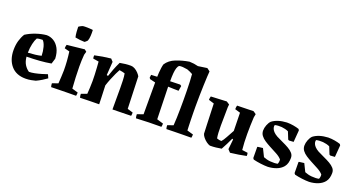

<svg xmlns="http://www.w3.org/2000/svg" viewBox="-44 -1313 3583 1927"><g transform="rotate(20 1747.5 -350.0)"><path d="M244 12Q143 12 88.5 -52Q34 -116 34 -218Q34 -273 47 -317.5Q60 -362 82 -397Q126 -426 184 -446Q242 -466 296 -471Q336 -471 371.5 -450Q407 -429 430.5 -386Q454 -343 457 -278L439 -220Q384 -210 318.5 -205Q253 -200 179 -199Q184 -149 204 -116.5Q224 -84 254 -64Q281 -64 315 -71Q349 -78 382.5 -88Q416 -98 442 -107L459 -69Q437 -53 409.5 -36Q382 -19 350 -4Q331 1 303.5 6.5Q276 12 244 12ZM178 -241Q219 -243 256 -247.5Q293 -252 319 -259Q318 -308 306 -351Q294 -394 274 -413Q260 -413 241.5 -411Q223 -409 213 -404Q199 -380 189 -337Q179 -294 178 -241Z M516 4Q510 -15 510 -35L572 -57Q574 -89 576.5 -129.5Q579 -170 579 -197Q579 -244 575.5 -293.5Q572 -343 565 -395L511 -409Q511 -429 517 -448L704 -468L726 -450L716 -415Q713 -382 712 -351Q711 -320 711 -286Q711 -234 714 -172.5Q717 -111 721 -55L785 -36Q785 -27 784 -18Q783 -9 781 0Q747 0 698 0.5Q649 1 600 2Q551 3 516 4ZM575 -548Q569 -571 566.5 -605Q564 -639 564 -658Q569 -663 585 -671.5Q601 -680 608 -681Q621 -683 652.5 -682.5Q684 -682 713 -678Q715 -648 713 -615Q711 -582 703 -562Q703 -561 696.5 -554.5Q690 -548 683 -542.5Q676 -537 675 -537Q654 -537 626 -540Q598 -543 575 -548Z M825 5Q819 -13 819 -35L880 -57Q882 -87 884 -123.5Q886 -160 886 -195Q886 -225 884.5 -262.5Q883 -300 880.5 -336.5Q878 -373 876 -400L815 -410Q811 -425 813 -444Q897 -463 984 -472L1009 -445L999 -301L1014 -297Q1028 -339 1043 -378Q1058 -417 1079 -460Q1112 -466 1138 -469Q1164 -472 1196 -472Q1217 -472 1238 -460Q1259 -448 1275.5 -430.5Q1292 -413 1301 -397Q1304 -311 1307 -225.5Q1310 -140 1313 -54L1372 -36Q1373 -17 1369 0Q1330 1 1276 2Q1222 3 1171 4V-226Q1171 -260 1169.5 -304Q1168 -348 1162 -378Q1139 -386 1103 -391Q1093 -374 1078.5 -343Q1064 -312 1048.5 -274Q1033 -236 1021 -198L1026 -66L1027 -32Q1027 -24 1027.5 -16Q1028 -8 1028 1Q976 1 921 2.5Q866 4 825 5Z M1423 7Q1417 -13 1417 -35L1481 -57V-397L1423 -411L1413 -423L1417 -455L1481 -458Q1481 -477 1483 -503.5Q1485 -530 1488.5 -555Q1492 -580 1497 -596Q1531 -648 1596 -673.5Q1661 -699 1734 -711Q1784 -710 1828 -698L1924 -712L1956 -688Q1954 -670 1952 -629.5Q1950 -589 1948 -535.5Q1946 -482 1945 -423.5Q1944 -365 1944 -311Q1944 -281 1944.5 -243Q1945 -205 1946 -167.5Q1947 -130 1948 -100Q1949 -70 1950 -55L2016 -36Q2016 -27 2015 -18Q2014 -9 2012 0Q1978 0 1929 0.5Q1880 1 1831 2Q1782 3 1747 4Q1741 -15 1741 -35L1802 -57Q1805 -93 1806.5 -140.5Q1808 -188 1808.5 -236.5Q1809 -285 1809 -324Q1809 -374 1808 -427Q1807 -480 1805 -526.5Q1803 -573 1800 -603Q1785 -611 1770 -618.5Q1755 -626 1739 -631Q1712 -636 1689 -637.5Q1666 -639 1651 -635Q1638 -625 1631 -602.5Q1624 -580 1621 -548Q1619 -528 1618.5 -505.5Q1618 -483 1618 -460L1724 -463L1739 -453L1730 -399Q1706 -399 1674.5 -400Q1643 -401 1618 -402L1627 -57L1696 -36Q1696 -27 1695 -18Q1694 -9 1692 0Q1632 0 1558.5 1.5Q1485 3 1423 7Z M2214 11Q2196 6 2175.5 -9Q2155 -24 2139 -43.5Q2123 -63 2118 -81Q2116 -122 2114 -176.5Q2112 -231 2110 -289.5Q2108 -348 2106 -400L2048 -418Q2048 -438 2054 -456L2222 -464L2254 -443L2251 -413Q2249 -302 2248.5 -216Q2248 -130 2257 -82Q2283 -72 2306 -72Q2323 -89 2344.5 -129Q2366 -169 2389 -210Q2388 -305 2385 -403L2328 -420Q2328 -430 2329 -440Q2330 -450 2333 -460L2508 -464L2538 -443L2531 -406Q2526 -319 2526 -228Q2526 -137 2534 -59L2594 -51Q2599 -33 2597 -18Q2558 -10 2516 -3Q2474 4 2428 9L2401 -20L2412 -126L2402 -132Q2385 -95 2369.5 -64.5Q2354 -34 2336 -1Q2306 4 2278 7.5Q2250 11 2214 11Z M2832 12Q2798 12 2755 6.5Q2712 1 2676 -8L2666 -21L2665 -137L2668 -142L2723 -149L2764 -66Q2782 -59 2799 -54.5Q2816 -50 2837 -48Q2885 -44 2916 -51Q2926 -73 2923 -99Q2902 -124 2863.5 -144.5Q2825 -165 2785 -186Q2753 -203 2725.5 -221Q2698 -239 2681 -262Q2664 -285 2664 -315Q2664 -343 2676 -374Q2688 -405 2706 -423Q2763 -467 2862 -472Q2898 -472 2932.5 -466Q2967 -460 2993 -451L3001 -438L2991 -312L2942 -309L2932 -315L2901 -392Q2885 -400 2866 -404.5Q2847 -409 2828 -411Q2786 -414 2755 -406Q2751 -390 2755 -375Q2766 -336 2819 -306Q2854 -288 2889.5 -272Q2925 -256 2954.5 -239Q2984 -222 3002.5 -201Q3021 -180 3021 -151Q3021 -123 3014.5 -98.5Q3008 -74 2992 -54Q2965 -22 2922.5 -6Q2880 10 2832 12Z M3273 12Q3239 12 3196 6.5Q3153 1 3117 -8L3107 -21L3106 -137L3109 -142L3164 -149L3205 -66Q3223 -59 3240 -54.5Q3257 -50 3278 -48Q3326 -44 3357 -51Q3367 -73 3364 -99Q3343 -124 3304.5 -144.5Q3266 -165 3226 -186Q3194 -203 3166.5 -221Q3139 -239 3122 -262Q3105 -285 3105 -315Q3105 -343 3117 -374Q3129 -405 3147 -423Q3204 -467 3303 -472Q3339 -472 3373.5 -466Q3408 -460 3434 -451L3442 -438L3432 -312L3383 -309L3373 -315L3342 -392Q3326 -400 3307 -404.5Q3288 -409 3269 -411Q3227 -414 3196 -406Q3192 -390 3196 -375Q3207 -336 3260 -306Q3295 -288 3330.5 -272Q3366 -256 3395.5 -239Q3425 -222 3443.5 -201Q3462 -180 3462 -151Q3462 -123 3455.5 -98.5Q3449 -74 3433 -54Q3406 -22 3363.5 -6Q3321 10 3273 12Z"/></g></svg>

Font: Labrada
Style: Bold
Weight: 700
Designer: Mercedes Jáuregui
Foundry: Omnibus-Type Team
Version: Version 1.000; ttfautohint (v1.8.4.7-5d5b)